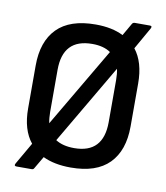

<svg xmlns="http://www.w3.org/2000/svg" viewBox="-84 -775 775 895"><g transform="rotate(10 303.5 -327.5)"><path d="M55 50Q41 50 48 37L108 -67Q61 -125 61 -226V-429Q61 -543 121.5 -604.5Q182 -666 304 -666Q382 -666 435 -639L469 -698Q473 -705 482 -705H553Q566 -705 559 -692L500 -588Q546 -530 546 -429V-226Q546 -112 485.5 -50.5Q425 11 304 11Q226 11 172 -15L138 43Q135 50 126 50ZM165 -228Q165 -199 170 -175L391 -551Q358 -574 304 -574Q165 -574 165 -427ZM304 -81Q442 -81 442 -228V-427Q442 -456 437 -480L216 -103Q250 -81 304 -81Z"/></g></svg>

Font: Sofia Sans Extra Cond
Style: Bold
Weight: 700
Width: 1
Designer: Botio Nikoltchev, Ani Petrova
Foundry: lettersoup
Version: Version 4.100; ttfautohint (v1.8.3)